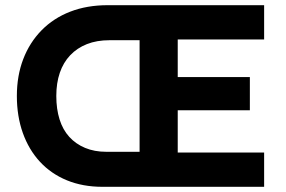

<svg xmlns="http://www.w3.org/2000/svg" viewBox="-20 -720 1102 740"><path d="M375 0Q299 0 238 -25Q177 -50 134 -96.5Q91 -143 68 -207.5Q45 -272 45 -350Q45 -428 69.5 -492Q94 -556 140 -603Q186 -650 250.5 -675Q315 -700 395 -700H998V-568H665V-423H943V-295H665V-132H998V0ZM389 -135H518V-565H402Q353 -565 315 -550Q277 -535 250.5 -507Q224 -479 210.5 -439.5Q197 -400 197 -350Q197 -300 209.5 -260Q222 -220 247 -192.5Q272 -165 308 -150Q344 -135 389 -135Z"/></svg>

Font: Mach SemiBold
Style: Regular
Weight: 600
Version: Version 1.002